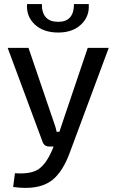

<svg xmlns="http://www.w3.org/2000/svg" viewBox="-20 -725 576 950"><path d="M346 -705H419Q424 -645 382 -604.5Q340 -564 268 -564Q194 -564 151.5 -604.5Q109 -645 114 -705H187Q187 -617 268 -617Q346 -617 346 -705ZM518 -488 328 23Q292 125 236 168Q169 218 45 200L54 132Q132 138 171 112Q209 85 238 18L245 0H224Q198 0 190 -25L18 -488H121L242 -133Q256 -96 260 -73H274L294 -133L414 -488Z"/></svg>

Font: Exo 2.0 Medium
Style: Regular
Weight: 500
Designer: Natanael Gama
Version: Version 1.001;PS 001.001;hotconv 1.0.70;makeotf.lib2.5.58329